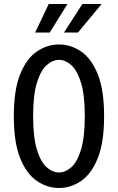

<svg xmlns="http://www.w3.org/2000/svg" viewBox="-20 -928 590 959"><path d="M275 11Q216.5 11 164.8 -23.8Q113 -58.5 81 -137.2Q49 -216 49 -348Q49 -479.5 81 -558Q113 -636.5 164.8 -671.2Q216.5 -706 275 -706Q333 -706 384.5 -671.2Q436 -636.5 468 -558Q500 -479.5 500 -348Q500 -216 468 -137.2Q436 -58.5 384.5 -23.8Q333 11 275 11ZM275 -66.5Q306.5 -66.5 336 -92.5Q365.5 -118.5 384.5 -180Q403.5 -241.5 403.5 -348Q403.5 -454 384.5 -515.2Q365.5 -576.5 336 -602.8Q306.5 -629 275 -629Q243 -629 213.2 -602.8Q183.5 -576.5 164.5 -515.2Q145.5 -454 145.5 -348Q145.5 -241.5 164.5 -180Q183.5 -118.5 213.2 -92.5Q243 -66.5 275 -66.5ZM299.5 -765.5 391.5 -908H487.5L369.5 -765.5ZM155.5 -765.5 223.5 -908H317L228.5 -765.5Z"/></svg>

Font: Trispace SemiCondensed
Style: Regular
Weight: 400
Width: 4
Designer: Tyler Finck
Foundry: Etcetera Type Company
Version: Version 1.210; ttfautohint (v1.8.3)